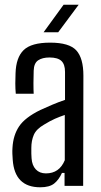

<svg xmlns="http://www.w3.org/2000/svg" viewBox="-20 -789 428 815"><path d="M151 6Q42 6 34 -111Q33 -124 32.5 -136.5Q32 -149 33 -162Q36 -215 61 -252.5Q86 -290 151 -322Q175 -333 202 -344.5Q229 -356 256 -365V-484Q256 -516 240.5 -530.5Q225 -545 190 -545Q160 -545 142 -533Q124 -521 123 -489Q122 -467 122 -436.5Q122 -406 123 -391H47Q45 -412 45 -435Q45 -458 46 -478Q48 -545 80.5 -576.5Q113 -608 193 -608Q274 -608 304 -575Q334 -542 334 -468L333 0H254V-55H243Q230 -26 210 -10Q190 6 151 6ZM175 -53Q232 -53 255 -109V-301Q234 -294 213.5 -285Q193 -276 167 -260Q134 -241 123.5 -216.5Q113 -192 113 -161Q113 -147 113 -137Q113 -127 114 -117Q116 -87 132 -70Q148 -53 175 -53ZM165 -652 250 -769H314L227 -652Z"/></svg>

Font: Big Shoulders Text
Style: Regular
Weight: 400
Designer: Patric King
Foundry: XO Type Co
Version: Version 1.000; ttfautohint (v1.8.2)